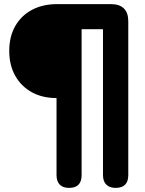

<svg xmlns="http://www.w3.org/2000/svg" viewBox="-20 -725 707 934"><path d="M316 189Q286 189 270.5 173Q255 157 255 127V-248Q186 -248 134.5 -276.5Q83 -305 54 -356.5Q25 -408 25 -477Q25 -547 54 -598Q83 -649 135.5 -677Q188 -705 258 -705H520Q561 -705 582.5 -684Q604 -663 604 -622V127Q604 189 542 189Q513 189 497 173Q481 157 481 127V-583H377V127Q377 189 316 189Z"/></svg>

Font: Nunito ExtraLight Black
Style: Regular
Weight: 900
Version: Version 3.602